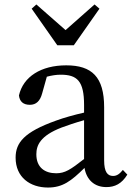

<svg xmlns="http://www.w3.org/2000/svg" viewBox="-20 -827 598 861"><path d="M311 -624 426 -788 404 -807 274 -692 143 -807 122 -788 237 -624ZM357 -114C296 -66 271 -50 232 -50C181 -50 143 -76 143 -135C143 -175 160 -218 256 -255C280 -264 318 -277 357 -288ZM531 -65C517 -48 505 -38 487 -38C462 -38 447 -56 447 -108V-346C447 -482 392 -534 277 -534C164 -534 84 -483 65 -399C68 -372 84 -357 114 -357C142 -357 160 -374 169 -408L190 -483C213 -489 233 -492 252 -492C326 -492 357 -464 357 -356V-322C313 -312 266 -299 231 -286C88 -235 50 -187 50 -120C50 -32 115 14 195 14C261 14 299 -15 359 -74C368 -21 403 12 457 12C495 12 526 -3 551 -44Z"/></svg>

Font: Noto Serif SC Medium
Style: Regular
Weight: 500
Designer: Ryoko NISHIZUKA 西塚涼子 (kana & ideographs); Frank Grießhammer (Latin, Greek & Cyrillic); Wenlong ZHANG 张文龙 (bopomofo); San
Foundry: Adobe Systems Incorporated
Version: Version 1.001;PS 1.001;hotconv 16.6.54;makeotf.lib2.5.65590